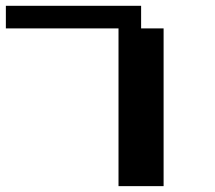

<svg xmlns="http://www.w3.org/2000/svg" viewBox="-20 -635 732 655"><path d="M384.3 0V-538.1H0V-615.2H461.4V-538.1H538.1V0Z"/></svg>

Font: Good Old DOS
Style: Regular
Weight: 400
Designer: Vasily Draigo
Foundry: Vasily Draigo
Version: 1.0